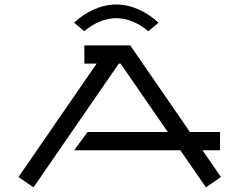

<svg xmlns="http://www.w3.org/2000/svg" viewBox="-20 -799 1050 842"><path d="M490 -719.3C537.6 -719.3 586.4 -699.1 630.5 -662L675 -699.3C625.6 -746.4 558 -779.3 490 -779.3C422 -779.3 353.5 -746.3 305 -699.3L349.5 -662C393.6 -699.1 441.4 -719.3 490 -719.3ZM350 -600V-520H403.8L61.1 -22.7L126.9 22.7L501 -520H509L715.8 -220H364L305 -140H770.9L883.1 22.7L948.9 -22.7L868.1 -140H945V-220H812.9L551 -600Z"/></svg>

Font: KetosagCBd
Style: Regular
Weight: 500
Designer: gluk
Foundry: gluk
Version: Version 00.0024